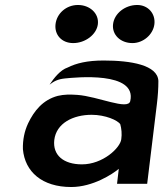

<svg xmlns="http://www.w3.org/2000/svg" viewBox="-20 -738 658 771"><path d="M203 -641C198 -599 227 -565 274 -565C322 -565 368 -599 373 -641C378 -684 341 -718 293 -718C246 -718 208 -684 203 -641ZM434 -641C429 -599 463 -565 512 -565C555 -565 595 -599 600 -641C605 -684 574 -718 531 -718C482 -718 439 -684 434 -641ZM252 -467C222 -457 197 -425 179 -398C197 -412 212 -420 241 -423C281 -427 531 -453 503 -332C494 -294 374 -351 290 -357C260 -359 238 -359 212 -353C152 -337 117 -293 93 -243C78 -211 71 -176 72 -139C80 -48 149 13 266 13C353 13 432 -39 457 -60L450 0H571L610 -320C614 -353 616 -383 616 -413C613 -477 506 -495 396 -495C330 -495 286 -484 252 -467ZM309 -78C235 -78 191 -115 198 -176C206 -243 273 -277 348 -277C403 -277 453 -255 463 -239C468 -221 470 -200 467 -179C463 -144 393 -78 309 -78Z"/></svg>

Font: Bluebird
Style: ExtObl
Weight: 400
Designer: Jasper
Foundry: Cannot Into Space Fonts
Version: Version 0.98